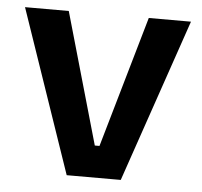

<svg xmlns="http://www.w3.org/2000/svg" viewBox="-43 -567 645 612"><g transform="rotate(5 279.0 -261.0)"><path d="M192 0 13 -522H153L273 -102H288L409 -522H544L365 0Z"/></g></svg>

Font: Bricolage Grotesque 17pt SemiBold
Style: Regular
Weight: 600
Version: Version 1.001;gftools[0.9.33.dev8+g029e19f]